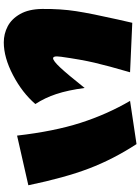

<svg xmlns="http://www.w3.org/2000/svg" viewBox="120 -892 759 1040"><g transform="rotate(90 500.0 -371.5)"><path d="M714 -84Q691 -284 645 -427.5Q599 -571 526 -696L760 -731Q842 -605 892 -474Q942 -343 983 -145ZM209 -12Q163 -12 122.5 -33Q82 -54 55.5 -100.5Q29 -147 28 -219Q27 -320 40 -403.5Q53 -487 85 -629L103 -708L371 -696Q336 -576 319 -503Q302 -430 287 -323Q285 -305 285 -300Q285 -279 295 -279Q309 -279 345.5 -318Q382 -357 456 -450Q468 -360 488.5 -297.5Q509 -235 543 -183Q482 -112 386.5 -62Q291 -12 209 -12Z"/></g></svg>

Font: Mantou Sans
Style: Regular
Weight: 400
Designer: Mant0u / artakana
Foundry: Mant0u / artakana
Version: Version 1.001;October 22, 2023;FontCreator 14.0.0.2901 64-bi